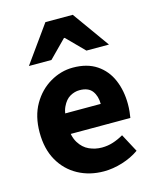

<svg xmlns="http://www.w3.org/2000/svg" viewBox="-115 -831 747 922"><g transform="rotate(-15 259.0 -370.5)"><path d="M287 12Q216 12 159 -19Q102 -50 69 -108Q36 -166 36 -248Q36 -329 69.5 -387Q103 -445 157 -476.5Q211 -508 270 -508Q341 -508 388 -476.5Q435 -445 458 -391Q481 -337 481 -270Q481 -251 479 -232.5Q477 -214 475 -203H150L148 -305H355Q355 -344 336 -369.5Q317 -395 273 -395Q249 -395 226 -382Q203 -369 188 -337Q173 -305 174 -248Q175 -192 194.5 -160Q214 -128 244 -114.5Q274 -101 307 -101Q336 -101 362.5 -109.5Q389 -118 415 -133L463 -43Q426 -17 379 -2.5Q332 12 287 12ZM69 -570 200 -753H336L467 -570H355L270 -656H266L181 -570Z"/></g></svg>

Font: Source Sans 3
Style: Bold
Weight: 700
Designer: Paul D. Hunt
Foundry: Adobe
Version: Version 3.052;hotconv 1.1.0;makeotfexe 2.6.0